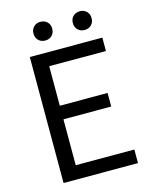

<svg xmlns="http://www.w3.org/2000/svg" viewBox="-132 -994 853 1079"><g transform="rotate(-15 294.5 -454.5)"><path d="M101 0V-733H523V-655H193V-425H471V-346H193V-79H534V0ZM209 -800Q186 -800 170.5 -815Q155 -830 155 -855Q155 -879 170.5 -894Q186 -909 209 -909Q233 -909 248.5 -894Q264 -879 264 -855Q264 -830 248.5 -815Q233 -800 209 -800ZM439 -800Q415 -800 399.5 -815Q384 -830 384 -855Q384 -879 399.5 -894Q415 -909 439 -909Q462 -909 477.5 -894Q493 -879 493 -855Q493 -830 477.5 -815Q462 -800 439 -800Z"/></g></svg>

Font: Noto Sans JP Thin
Style: Regular
Weight: 400
Version: Version 2.004-H2;hotconv 1.0.118;makeotfexe 2.5.65603